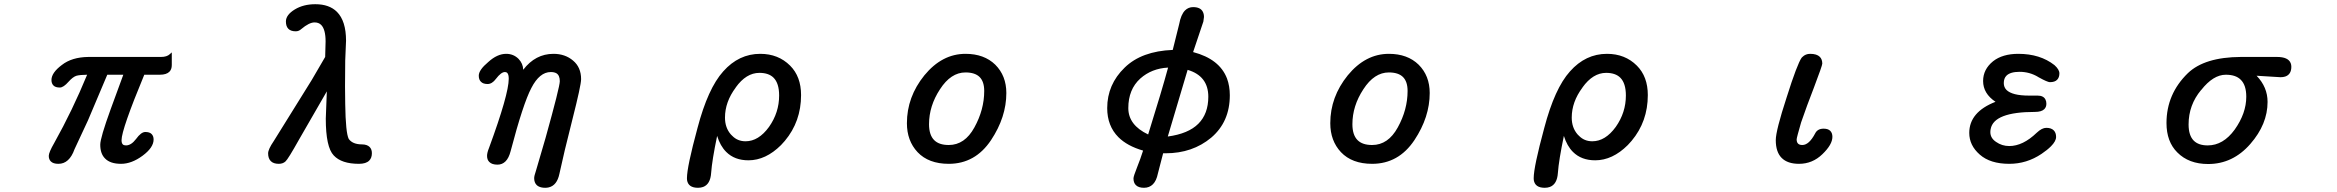

<svg xmlns="http://www.w3.org/2000/svg" viewBox="-20 -747 11040 907"><path d="M661.6 -394Q554.2 -135.3 554.2 -85Q554.2 -70.8 560.1 -64.9Q564.9 -60.1 575.2 -60.1Q599.6 -60.1 622.6 -90.3Q646.5 -123.5 666.5 -123.5Q686.5 -123.5 696 -114Q705.6 -104.5 705.6 -87.9Q705.6 -49.8 653.3 -11.2Q601.6 26.9 551.8 26.9Q501 26.9 476.6 2Q453.6 -20.5 453.6 -63.5Q453.6 -95.7 502.9 -231.4L562.5 -394H486.8L395.5 -178.2L332 -42Q307.6 26.9 255.9 26.9Q231.4 26.9 220.2 15.6Q210.4 5.9 210.4 -10.7Q210.4 -26.9 236.3 -71.8Q322.3 -225.6 391.6 -394Q358.4 -393.6 341.3 -389.2Q324.2 -383.8 303.7 -360.8Q279.8 -333.5 262.7 -333.5Q242.2 -333.5 232.7 -343Q223.1 -352.5 223.1 -369.1Q223.1 -403.3 272 -439.9Q319.3 -477.1 397.5 -478H740.2Q768.6 -478 782.2 -491.2L791.5 -499.5V-439.5Q791.5 -419.4 780.3 -408.2Q766.1 -394 735.4 -394Z M1246.6 -22.5Q1246.6 -41.5 1272.9 -80.1Q1362.8 -224.6 1452.6 -369.1L1516.1 -478L1518.1 -550.8Q1518.1 -608.4 1497.1 -629.4Q1485.4 -641.1 1465.8 -641.1Q1440.4 -641.1 1402.8 -609.4Q1391.6 -599.1 1377 -599.1Q1354 -599.1 1342.3 -610.8Q1330.6 -622.6 1330.6 -645.5Q1330.6 -676.8 1373 -702.6Q1413.6 -727.1 1469.7 -727.1Q1535.6 -727.1 1571.8 -690.9Q1614.7 -647.9 1614.7 -554.7L1610.8 -460.9L1609.9 -338.9L1610.8 -255.9Q1612.8 -119.1 1627.4 -90.8Q1645.5 -64.9 1690.4 -64.9Q1714.4 -64.5 1726.1 -52.7Q1736.8 -42 1736.8 -23.4Q1736.8 -1 1724.1 11.7Q1709 26.9 1675.8 26.9Q1593.3 26.9 1556.6 -12.7Q1519 -51.8 1519 -186.5L1523.9 -315.4L1393.6 -89.4Q1340.3 5.9 1328.6 15.6Q1316.4 26.9 1296.9 26.9Q1272 26.9 1259.3 14.2Q1246.6 1.5 1246.6 -22.5Z M2451.7 -417.5Q2509.3 -492.7 2594.7 -492.7Q2649.4 -492.7 2687 -460.9Q2725.1 -429.2 2725.1 -373Q2725.1 -344.2 2684.1 -183.1Q2643.1 -22 2622.6 74.2Q2611.3 128.9 2572.3 138.2Q2564.5 140.1 2555.7 140.1Q2546.9 140.1 2539.6 138.7Q2523.9 135.7 2515.1 127Q2503.4 115.2 2503.4 94.7Q2503.4 84 2511.7 60.1L2557.1 -95.2Q2624.5 -336.9 2624.5 -363.3Q2624.5 -391.1 2608.4 -400.9Q2598.1 -406.7 2582 -406.7Q2528.8 -406.7 2490.2 -331.5Q2451.2 -257.8 2392.1 -32.7Q2383.8 -0.5 2368.2 15.1Q2352.5 30.8 2330.1 30.8Q2303.7 30.8 2291.5 18.1Q2280.8 7.8 2280.8 -10.7Q2280.8 -25.4 2290 -47.9Q2383.3 -301.8 2383.3 -375Q2383.3 -395.5 2376 -402.8Q2372.1 -406.7 2365.2 -406.7Q2347.2 -406.7 2322.8 -374.5Q2304.7 -350.1 2283.4 -350.1Q2262.2 -350.1 2252 -360.8Q2241.7 -370.6 2241.7 -389.6Q2241.7 -416.5 2286.6 -454.1Q2329.1 -492.7 2371.1 -492.7Q2405.8 -492.7 2429.7 -468.8Q2450.7 -446.8 2451.7 -417.5Z M3660.6 -295.9Q3660.6 -353.5 3634.3 -379.9Q3611.3 -402.8 3567.4 -402.8Q3504.9 -402.8 3455.6 -334V-333.5Q3404.8 -265.6 3404.8 -191.4Q3404.8 -143.6 3432.6 -111.8Q3436.5 -107.4 3439.5 -105Q3464.4 -79.6 3502 -79.6Q3563.5 -79.6 3612.8 -147.5Q3660.6 -215.3 3660.6 -295.9ZM3225.1 94.7Q3225.1 41.5 3274.9 -142.1Q3324.2 -329.6 3396.5 -409.7Q3470.2 -492.7 3571.3 -492.7Q3656.7 -492.7 3712.4 -437Q3764.2 -385.3 3764.2 -297.9Q3764.2 -172.9 3687.5 -81.5Q3679.7 -72.3 3669.4 -61.5Q3597.2 10.3 3515.6 10.3Q3450.2 10.3 3410.6 -29.3Q3382.3 -57.6 3367.7 -105Q3343.8 9.3 3339.4 69.8Q3335.9 123.5 3301.3 136.2Q3290.5 140.1 3277.3 140.1Q3231.4 140.1 3225.6 104Q3225.1 99.6 3225.1 94.7Z M4629.4 -317.4Q4629.4 -361.3 4607.7 -383.1Q4585.9 -404.8 4541 -404.8Q4471.7 -404.8 4420.4 -325.2Q4368.7 -246.6 4368.7 -160.2Q4368.7 -109.4 4393.1 -85Q4416 -62 4461.9 -62Q4537.6 -62 4583 -145Q4629.4 -229 4629.4 -317.4ZM4264.2 -165Q4264.2 -289.1 4346.7 -391.1Q4430.2 -492.7 4541 -492.7Q4628.9 -492.7 4681.6 -441.4Q4733.9 -389.2 4733.9 -307.6Q4733.9 -193.8 4661.6 -85Q4586.9 26.9 4461.9 26.9Q4366.7 26.9 4314.5 -28.3Q4264.2 -82 4264.2 -165Z M5688 -290Q5688 -388.2 5590.3 -417L5496.6 -102.1Q5593.8 -115.2 5640.9 -162.4Q5688 -209.5 5688 -290ZM5310.1 -236.3Q5310.1 -156.2 5403.8 -111.8Q5469.7 -322.8 5498 -427.7Q5420.4 -423.8 5366.7 -376Q5310.1 -324.7 5310.1 -236.3ZM5334.5 95.7Q5334.5 85.9 5351.6 43Q5367.2 4.4 5379.9 -35.6Q5305.2 -57.1 5263.2 -99.1Q5210.4 -152.3 5210.4 -236.3Q5210.4 -348.1 5293 -427.7Q5372.6 -505.4 5520 -511.2L5550.3 -632.8Q5558.6 -678.2 5578.1 -697.8Q5593.8 -713.4 5616.2 -713.4Q5650.9 -713.4 5662.1 -691.4Q5667.5 -681.2 5667.5 -667V-666.5L5664.6 -645L5616.2 -501Q5741.2 -468.3 5776.4 -376Q5789.6 -340.3 5789.6 -296.9Q5789.6 -171.4 5701.7 -96.7Q5613.3 -22.9 5486.3 -22.9H5474.6L5460.4 31.7L5449.7 73.2Q5442.9 106.9 5426.3 123.5Q5409.7 140.1 5384 140.1Q5358.4 140.1 5345.7 127.4Q5334.5 116.2 5334.5 95.7Z M6629.4 -317.4Q6629.4 -361.3 6607.7 -383.1Q6585.9 -404.8 6541 -404.8Q6471.7 -404.8 6420.4 -325.2Q6368.7 -246.6 6368.7 -160.2Q6368.7 -109.4 6393.1 -85Q6416 -62 6461.9 -62Q6537.6 -62 6583 -145Q6629.4 -229 6629.4 -317.4ZM6264.2 -165Q6264.2 -289.1 6346.7 -391.1Q6430.2 -492.7 6541 -492.7Q6628.9 -492.7 6681.6 -441.4Q6733.9 -389.2 6733.9 -307.6Q6733.9 -193.8 6661.6 -85Q6586.9 26.9 6461.9 26.9Q6366.7 26.9 6314.5 -28.3Q6264.2 -82 6264.2 -165Z M7660.6 -295.9Q7660.6 -353.5 7634.3 -379.9Q7611.3 -402.8 7567.4 -402.8Q7504.9 -402.8 7455.6 -334V-333.5Q7404.8 -265.6 7404.8 -191.4Q7404.8 -143.6 7432.6 -111.8Q7436.5 -107.4 7439.5 -105Q7464.4 -79.6 7502 -79.6Q7563.5 -79.6 7612.8 -147.5Q7660.6 -215.3 7660.6 -295.9ZM7225.1 94.7Q7225.1 41.5 7274.9 -142.1Q7324.2 -329.6 7396.5 -409.7Q7470.2 -492.7 7571.3 -492.7Q7656.7 -492.7 7712.4 -437Q7764.2 -385.3 7764.2 -297.9Q7764.2 -172.9 7687.5 -81.5Q7679.7 -72.3 7669.4 -61.5Q7597.2 10.3 7515.6 10.3Q7450.2 10.3 7410.6 -29.3Q7382.3 -57.6 7367.7 -105Q7343.8 9.3 7339.4 69.8Q7335.9 123.5 7301.3 136.2Q7290.5 140.1 7277.3 140.1Q7231.4 140.1 7225.6 104Q7225.1 99.6 7225.1 94.7Z M8368.7 -85Q8368.7 -129.9 8419.9 -286.6Q8445.3 -367.2 8462.9 -413.3Q8480.5 -459.5 8490.7 -474.1L8494.6 -478Q8509.3 -492.7 8531.2 -492.7Q8562.5 -492.7 8576.7 -478.5Q8588.4 -466.8 8588.4 -446.3Q8588.4 -437.5 8548.8 -333Q8515.6 -248 8488.3 -168.5Q8467.8 -97.7 8467.3 -88.9Q8467.3 -75.2 8473.9 -68.6Q8480.5 -62 8494.1 -62Q8525.9 -62 8554.7 -116.7Q8565.9 -139.2 8594.7 -139.2Q8615.7 -139.2 8626 -128.9Q8636.2 -118.7 8636.2 -100.6Q8636.2 -64 8588.9 -18.6Q8542 26.9 8478.5 26.9Q8424.3 26.9 8396.5 -1Q8368.7 -28.8 8368.7 -85Z M9406.7 -266.1Q9348.1 -305.2 9348.1 -364.3Q9348.1 -419.4 9395 -457.5Q9439.5 -492.7 9514.6 -492.7Q9617.2 -492.7 9685.1 -439.5Q9708.5 -418.5 9708.5 -400.4Q9708.5 -380.9 9697.5 -369.9Q9686.5 -358.9 9664.1 -358.9Q9659.7 -358.9 9654.8 -360.8Q9649.9 -362.8 9644.5 -364.7Q9632.8 -369.6 9608.9 -382.8L9608.4 -383.3Q9567.9 -407.7 9520.5 -407.7Q9476.6 -407.7 9458.5 -389.6Q9445.8 -377 9445.8 -354.5Q9445.8 -335 9458.7 -322Q9471.7 -309.1 9498.3 -302.2Q9524.9 -295.4 9565.4 -295.4H9605.5Q9633.3 -295.4 9642.6 -276.9Q9647 -268.6 9647 -256.8Q9647 -241.2 9637.2 -231.4Q9624 -218.3 9592.8 -218.3Q9398.4 -218.3 9383.8 -137.2Q9382.3 -130.4 9382.3 -123Q9382.3 -94.7 9409.2 -76.7Q9437 -57.1 9471.7 -57.1Q9536.1 -57.1 9601.6 -120.1Q9626 -143.1 9646.5 -143.1Q9669.9 -143.1 9681.6 -131.3Q9692.9 -120.1 9692.9 -100.1Q9692.9 -80.1 9668.5 -55.7Q9650.9 -38.1 9624 -20Q9554.2 26.9 9471.7 26.9Q9381.8 26.9 9332.5 -16.6Q9282.7 -60.1 9282.7 -119.1Q9282.7 -217.8 9406.7 -266.1Z M10591.3 -290Q10591.3 -344.7 10565.4 -370.1Q10542 -394 10494.6 -394Q10435.1 -394 10378.4 -321.8H10377.9Q10318.8 -251 10318.8 -159.2Q10318.8 -106.9 10343.3 -82.5Q10365.7 -60.1 10409.2 -60.1Q10482.4 -60.1 10536.6 -134.8Q10591.3 -211.9 10591.3 -290ZM10214.4 -166Q10214.4 -303.2 10315.4 -401.4Q10394.5 -477.1 10565.4 -478H10736.3Q10790 -478 10801.3 -448.2Q10804.2 -440.9 10804.2 -431.6Q10804.2 -395 10774.9 -385.3Q10765.6 -382.3 10752.9 -382.3L10640.1 -389.2Q10691.9 -335.4 10691.9 -265.6Q10691.9 -160.2 10610.4 -66.9Q10527.8 27.8 10411.1 27.8Q10319.8 27.8 10265.6 -26.9Q10214.4 -77.6 10214.4 -166Z"/></svg>

Font: YuPearl-Medium
Style: Medium
Weight: 500
Designer: Max Yao
Foundry: Max-Everyday
Version: Version 1.011; ttfautohint (v1.8.3)